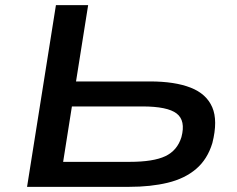

<svg xmlns="http://www.w3.org/2000/svg" viewBox="-20 -725 919 745"><path d="M85 0 197 -705H322L275 -409H562Q658 -409 719.5 -385Q781 -361 803.5 -309Q826 -257 804 -170Q785 -107 741 -69.5Q697 -32 631 -16Q565 0 481 0ZM225 -97H483Q575 -97 621.5 -119Q668 -141 684 -193Q701 -257 665.5 -284.5Q630 -312 532 -312H259Z"/></svg>

Font: Nunito Sans 7pt Expanded SemiBold
Style: Italic
Weight: 600
Width: 7
Italic angle: -9°
Designer: Vernon Adams
Foundry: Vernon Adams
Version: Version 3.101;gftools[0.9.27]